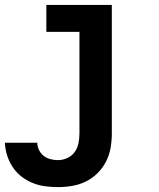

<svg xmlns="http://www.w3.org/2000/svg" viewBox="-27 -540 647 783"><path d="M209 223Q183 223 156.5 219.5Q130 216 105.5 206Q81 196 60 179.5Q39 163 24.5 141Q10 119 2 93.5Q-6 68 -7 42H125Q125 57 132 71.5Q139 86 151 95.5Q163 105 178.5 109Q194 113 209 113Q229 113 247.5 104.5Q266 96 277.5 80Q289 64 293 44Q297 24 297 5V-410H162V-520H429V5Q429 34 424 63Q419 92 405.5 118.5Q392 145 371 166Q350 187 323.5 200Q297 213 268 218Q239 223 209 223Z"/></svg>

Font: Iosevka Custom XBdEx
Style: Regular
Weight: 800
Width: 7
Monospace: yes
Designer: Belleve Invis
Foundry: Belleve Invis
Version: Version 11.2.4; ttfautohint (v1.8.4)